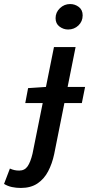

<svg xmlns="http://www.w3.org/2000/svg" viewBox="-107 -724 443 950"><path d="M18 -214 32 -288 122 -294H314L298 -214ZM-4 206Q-27 206 -48 201.5Q-69 197 -87 186L-58 110Q-47 115 -36 117.5Q-25 120 -12 120Q15 120 29.5 99Q44 78 54 36L160 -491H267L161 39Q151 86 131 124Q111 162 78 184Q45 206 -4 206ZM230 -578Q207 -578 187.5 -592.5Q168 -607 168 -634Q168 -663 189.5 -683.5Q211 -704 240 -704Q264 -704 283 -689.5Q302 -675 302 -648Q302 -618 281 -598Q260 -578 230 -578Z"/></svg>

Font: Source Sans 3 ExtraLight SemiBold
Style: Italic
Weight: 600
Italic angle: -11°
Version: Version 3.052;hotconv 1.1.0;makeotfexe 2.6.0